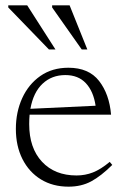

<svg xmlns="http://www.w3.org/2000/svg" viewBox="-20 -690 475 720"><path d="M236.5 -436Q313 -436 351.5 -386.5Q390 -337 396.5 -260H91Q89.5 -243 89.5 -224.5Q89.5 -135 137.5 -83.5Q185.5 -32 267 -32Q299.5 -32 328.8 -43.5Q358 -55 391.5 -83L401 -71.5Q358.5 -29.5 321.8 -9.8Q285 10 237 10Q178 10 133.5 -17.2Q89 -44.5 64.2 -93.5Q39.5 -142.5 39.5 -206.5Q39.5 -269.5 63.2 -321.8Q87 -374 131.2 -405Q175.5 -436 236.5 -436ZM225 -408.5Q174 -408.5 139.5 -376Q105 -343.5 94 -282L338.5 -293.5Q330.5 -347.5 302 -378Q273.5 -408.5 225 -408.5ZM188 -504.5H163.5L11 -662V-670H82ZM307.5 -504.5H286.5L175.5 -662V-670H241Z"/></svg>

Font: Newsreader Text Light
Style: Regular
Weight: 300
Designer: Hugues Gentile
Foundry: Production Type
Version: Version 1.001